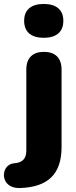

<svg xmlns="http://www.w3.org/2000/svg" viewBox="-76 -763 383 970"><path d="M145 -572C209 -572 244 -602 244 -658C244 -713 209 -743 145 -743C81 -743 46 -713 46 -658C46 -602 81 -572 145 -572ZM23 187C168 183 235 115 235 -20V-412C235 -470 203 -501 146 -501C89 -501 57 -470 57 -412V-3C57 39 38 59 -6 62C-75 69 -80 189 23 187Z"/></svg>

Font: Nunito Black
Style: Regular
Weight: 900
Designer: Vernon Adams
Foundry: Vernon Adams
Version: Version 3.602